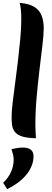

<svg xmlns="http://www.w3.org/2000/svg" viewBox="-20 -946 365 1335"><path d="M61 -143Q61 -174 68 -233Q75 -292 85 -366Q95 -440 104.5 -520Q114 -600 121 -675.5Q128 -751 128 -809Q128 -850 125 -880.5Q122 -911 116 -926Q183 -921 219.5 -897.5Q256 -874 270 -836Q284 -798 284 -751Q284 -705 275 -631Q266 -557 255 -465Q244 -373 235 -273Q226 -173 226 -75Q226 -52 227.5 -29.5Q229 -7 230 15Q168 14 133 2.5Q98 -9 82.5 -30Q67 -51 63.5 -79.5Q60 -108 61 -143ZM60 91Q76 87 98 83.5Q120 80 139 80Q158 80 175 85Q192 90 202.5 103.5Q213 117 213 141Q213 204 167.5 263.5Q122 323 30 369L2 325Q38 291 56.5 249.5Q75 208 75 165Q75 147 70.5 128Q66 109 60 91Z"/></svg>

Font: Merienda ExtraBold
Style: Regular
Weight: 800
Designer: Eduardo Rodriguez Tunni
Foundry: Eduardo Rodriguez Tunni
Version: Version 2.001